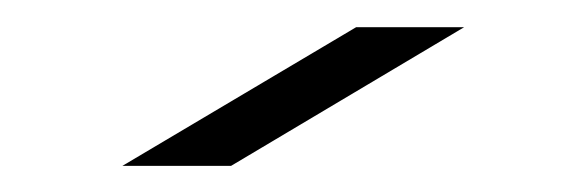

<svg xmlns="http://www.w3.org/2000/svg" viewBox="-20 -682 440 144"><path d="M153.3 -557.6H71.8L247.1 -661.6H328.1Z"/></svg>

Font: Agdasima
Style: Regular
Weight: 400
Width: 3
Designer: The DocRepair Project, Patric King
Foundry: Google
Version: Version 2.002